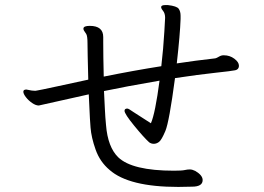

<svg xmlns="http://www.w3.org/2000/svg" viewBox="-20 -764 1040 757"><path d="M471 -327Q471 -336 482 -336Q487 -336 505 -323L575 -278Q592 -317 609 -446Q470 -422 390 -405Q392 -367 393.5 -334Q395 -301 398 -271Q405 -184 446 -144Q501 -91 666 -91Q697 -91 708 -93.5Q719 -96 728.5 -96Q738 -96 750 -90Q779 -73 779 -54Q779 -28 737 -28L683 -27Q488 -27 412 -94Q374 -126 357 -174Q340 -222 337 -261Q334 -300 333 -328.5Q332 -357 330 -392L133 -348Q121 -348 106.5 -358Q92 -368 82 -381Q72 -394 72 -402.5Q72 -411 84 -411Q85 -411 105 -407L119 -406Q121 -406 125.5 -407Q130 -408 149 -411.5Q168 -415 210 -424.5Q252 -434 328 -450Q325 -564 325 -593Q325 -622 320 -630Q315 -638 312 -642Q309 -646 309 -650V-652Q310 -662 334 -662Q387 -662 387 -618V-597Q387 -544 389 -462Q508 -486 616 -503Q624 -571 628 -640L631 -694Q631 -711 623 -721Q604 -744 632 -744H642Q677 -740 684.5 -729.5Q692 -719 692 -702V-689Q690 -629 677 -514Q749 -525 829 -534Q834 -535 843 -540.5Q852 -546 861 -546H863Q886 -546 904 -532.5Q922 -519 922 -505V-503Q921 -490 907.5 -487Q894 -484 828.5 -477Q763 -470 670 -456Q647 -283 632 -247.5Q617 -212 607 -204.5Q597 -197 586.5 -197Q576 -197 568 -203Q547 -222 509 -268.5Q471 -315 471 -327Z"/></svg>

Font: LXGW Bright TC
Style: Regular
Weight: 400
Designer: Christian Thalmann (Catharsis Fonts)
Foundry: LXGW / Christian Thalmann (Catharsis Fonts) / Fontworks Inc.
Version: Version 5.501